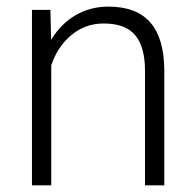

<svg xmlns="http://www.w3.org/2000/svg" viewBox="-20 -558 589 578"><path d="M131.8 -528.3 133.8 -438Q163.6 -486.8 208 -512.5Q252.4 -538.1 306.2 -538.1Q391.1 -538.1 432.6 -490.2Q474.1 -442.4 474.6 -346.7V0H416.5V-347.2Q416 -418 386.5 -452.6Q356.9 -487.3 292 -487.3Q237.8 -487.3 196 -453.4Q154.3 -419.4 134.3 -361.8V0H76.2V-528.3Z"/></svg>

Font: Vazir Thin FD
Style: Thin-FD
Weight: 100
Designer: Saber Rastikerdar
Foundry: Saber Rastikerdar
Version: Version 30.0.0